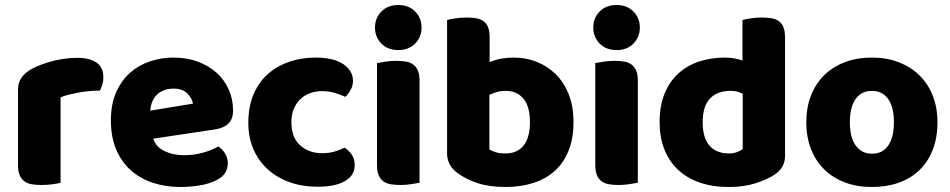

<svg xmlns="http://www.w3.org/2000/svg" viewBox="-20 -731 3796 767"><path d="M222 -1Q212 2 190.5 5Q169 8 146 8Q124 8 106.5 5Q89 2 77 -7Q65 -16 58.5 -31.5Q52 -47 52 -72V-372Q52 -395 60.5 -411.5Q69 -428 85 -441Q101 -454 124.5 -464.5Q148 -475 175 -483Q202 -491 231 -495.5Q260 -500 289 -500Q337 -500 365 -481.5Q393 -463 393 -421Q393 -407 389 -393.5Q385 -380 379 -369Q358 -369 336 -367Q314 -365 293 -361Q272 -357 253.5 -352.5Q235 -348 222 -342Z M701 16Q642 16 591.5 -0.5Q541 -17 503.5 -50Q466 -83 444.5 -133Q423 -183 423 -250Q423 -316 444.5 -363.5Q466 -411 501 -441.5Q536 -472 581 -486.5Q626 -501 673 -501Q726 -501 769.5 -485Q813 -469 844.5 -441Q876 -413 893.5 -374Q911 -335 911 -289Q911 -255 892 -237Q873 -219 839 -214L592 -177Q603 -144 637 -127.5Q671 -111 715 -111Q756 -111 792.5 -121.5Q829 -132 852 -146Q868 -136 879 -118Q890 -100 890 -80Q890 -35 848 -13Q816 4 776 10Q736 16 701 16ZM673 -377Q649 -377 631.5 -369Q614 -361 603 -348.5Q592 -336 586.5 -320.5Q581 -305 580 -289L751 -317Q748 -337 729 -357Q710 -377 673 -377Z M1267 -367Q1242 -367 1219.5 -359Q1197 -351 1180.5 -335.5Q1164 -320 1154 -297Q1144 -274 1144 -243Q1144 -181 1179.5 -150Q1215 -119 1266 -119Q1296 -119 1318 -126Q1340 -133 1357 -141Q1377 -127 1387 -110.5Q1397 -94 1397 -71Q1397 -30 1358 -7.5Q1319 15 1250 15Q1187 15 1136 -3.5Q1085 -22 1048.5 -55.5Q1012 -89 992 -136Q972 -183 972 -240Q972 -306 993.5 -355.5Q1015 -405 1052 -437Q1089 -469 1137.5 -485Q1186 -501 1240 -501Q1312 -501 1351 -475Q1390 -449 1390 -408Q1390 -389 1381 -372.5Q1372 -356 1360 -344Q1343 -352 1319 -359.5Q1295 -367 1267 -367Z M1478 -621Q1478 -659 1503.5 -685Q1529 -711 1571 -711Q1613 -711 1638.5 -685Q1664 -659 1664 -621Q1664 -583 1638.5 -557Q1613 -531 1571 -531Q1529 -531 1503.5 -557Q1478 -583 1478 -621ZM1656 -1Q1645 1 1623.5 4.5Q1602 8 1580 8Q1558 8 1540.5 5Q1523 2 1511 -7Q1499 -16 1492.5 -31.5Q1486 -47 1486 -72V-479Q1497 -481 1518.5 -484.5Q1540 -488 1562 -488Q1584 -488 1601.5 -485Q1619 -482 1631 -473Q1643 -464 1649.5 -448.5Q1656 -433 1656 -408Z M1766 -651Q1776 -654 1798 -657.5Q1820 -661 1843 -661Q1865 -661 1882.5 -658Q1900 -655 1912 -646Q1924 -637 1930 -621.5Q1936 -606 1936 -581V-483Q1961 -493 1983.5 -497Q2006 -501 2033 -501Q2081 -501 2124 -484Q2167 -467 2200 -434.5Q2233 -402 2252 -354Q2271 -306 2271 -243Q2271 -178 2251.5 -129.5Q2232 -81 2197 -49Q2162 -17 2111.5 -0.5Q2061 16 2000 16Q1934 16 1888 0.5Q1842 -15 1810 -38Q1766 -69 1766 -118ZM2000 -118Q2046 -118 2071.5 -149.5Q2097 -181 2097 -243Q2097 -306 2071 -337Q2045 -368 2001 -368Q1981 -368 1966.5 -364Q1952 -360 1935 -352V-134Q1946 -127 1961.5 -122.5Q1977 -118 2000 -118Z M2350 -621Q2350 -659 2375.5 -685Q2401 -711 2443 -711Q2485 -711 2510.5 -685Q2536 -659 2536 -621Q2536 -583 2510.5 -557Q2485 -531 2443 -531Q2401 -531 2375.5 -557Q2350 -583 2350 -621ZM2528 -1Q2517 1 2495.5 4.5Q2474 8 2452 8Q2430 8 2412.5 5Q2395 2 2383 -7Q2371 -16 2364.5 -31.5Q2358 -47 2358 -72V-479Q2369 -481 2390.5 -484.5Q2412 -488 2434 -488Q2456 -488 2473.5 -485Q2491 -482 2503 -473Q2515 -464 2521.5 -448.5Q2528 -433 2528 -408Z M2615 -243Q2615 -309 2635 -357.5Q2655 -406 2690.5 -438Q2726 -470 2773.5 -485.5Q2821 -501 2876 -501Q2896 -501 2915 -497.5Q2934 -494 2946 -489V-651Q2956 -654 2978 -657.5Q3000 -661 3023 -661Q3045 -661 3062.5 -658Q3080 -655 3092 -646Q3104 -637 3110 -621.5Q3116 -606 3116 -581V-107Q3116 -60 3072 -32Q3043 -13 2997 1.5Q2951 16 2891 16Q2826 16 2774.5 -2Q2723 -20 2687.5 -54Q2652 -88 2633.5 -135.5Q2615 -183 2615 -243ZM2899 -368Q2845 -368 2816 -337Q2787 -306 2787 -243Q2787 -181 2814 -149.5Q2841 -118 2892 -118Q2910 -118 2924.5 -123.5Q2939 -129 2947 -136V-356Q2927 -368 2899 -368Z M3725 -243Q3725 -181 3706 -132.5Q3687 -84 3652.5 -51Q3618 -18 3570 -1Q3522 16 3463 16Q3404 16 3356 -2Q3308 -20 3273.5 -53.5Q3239 -87 3220 -135Q3201 -183 3201 -243Q3201 -302 3220 -350Q3239 -398 3273.5 -431.5Q3308 -465 3356 -483Q3404 -501 3463 -501Q3522 -501 3570 -482.5Q3618 -464 3652.5 -430.5Q3687 -397 3706 -349Q3725 -301 3725 -243ZM3375 -243Q3375 -182 3398.5 -149.5Q3422 -117 3464 -117Q3506 -117 3528.5 -150Q3551 -183 3551 -243Q3551 -303 3528 -335.5Q3505 -368 3463 -368Q3421 -368 3398 -335.5Q3375 -303 3375 -243Z"/></svg>

Font: Baloo Da
Style: Regular
Weight: 400
Designer: Noopur Datye and Ek Type
Foundry: Ek Type
Version: Version 1.443;PS 1.000;hotconv 16.6.51;makeotf.lib2.5.65220;